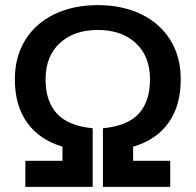

<svg xmlns="http://www.w3.org/2000/svg" viewBox="-20 -730 765 750"><path d="M79 -102H224V-157Q134 -184 86 -251Q38 -318 38 -420Q38 -508 78.5 -573.5Q119 -639 192.5 -674.5Q266 -710 362 -710Q458 -710 531.5 -674.5Q605 -639 645.5 -573.5Q686 -508 686 -420Q686 -317 638 -250Q590 -183 500 -157V-102H645V0H382V-229Q478 -238 522 -286Q566 -334 566 -420Q566 -510 510.5 -561.5Q455 -613 362 -613Q269 -613 213.5 -561.5Q158 -510 158 -420Q158 -334 202.5 -286Q247 -238 342 -229V0H79Z"/></svg>

Font: Niramit SemiBold
Style: Regular
Weight: 600
Designer: Katatrad Aksorn Co.,Ltd.
Foundry: Cadson Demak Co.,Ltd.
Version: Version 1.001; ttfautohint (v1.6)